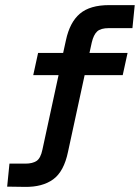

<svg xmlns="http://www.w3.org/2000/svg" viewBox="-20 -730 547 751"><path d="M8 0 17 -90H80Q107 -90 123 -100.5Q139 -111 146 -145L209 -436H110L129 -523H227L238 -573Q253 -643 292.5 -676.5Q332 -710 407 -710H507L498 -620H406Q374 -620 360 -607Q346 -594 339 -564L330 -523H479L460 -436H311L246 -136Q230 -59 188 -28.5Q146 2 77 1Z"/></svg>

Font: Geist Medium
Style: Italic
Weight: 500
Italic angle: -12°
Designer: Basement.studio, Andrés Briganti, Mateo Zaragoza
Foundry: Basement.studio, Vercel, Andrés Briganti, Guido Ferreyra, Mateo Zaragoza
Version: Version 1.500; ttfautohint (v1.8.4.7-5d5b)